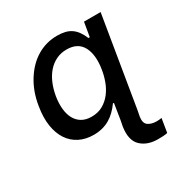

<svg xmlns="http://www.w3.org/2000/svg" viewBox="-173 -693 1000 1037"><g transform="rotate(-30 327.0 -174.5)"><path d="M47.6 -271.7Q54.7 -316.8 68.4 -353.7Q82 -390.6 102.6 -422.9Q143.5 -486.9 199.9 -519.7Q256.4 -552.6 323.2 -552.6Q350.5 -552.6 372 -547.4Q393.5 -542.3 410.3 -530.7Q427.2 -519.2 440.3 -501.1Q453.5 -483 464.1 -457H472.7L487.6 -545.5H591.3L498.9 13.5L491.8 50.1Q486.2 88.8 506.7 103Q527.3 117.2 560 117.2Q568.2 117.2 576 116.3Q583.8 115.4 590.2 114.3L576.3 199.9Q565 202.8 549.4 203.7Q533.7 204.5 516.7 204.5Q451 204.5 412.3 167.6Q373.6 130.3 385.7 50.1L392.8 13.5L408.4 -84.9H402.3Q386 -62.1 367.7 -44.4Q349.4 -26.6 328.3 -14.4Q307.2 -2.1 282.5 4.3Q257.8 10.7 228.7 10.7Q179.3 10.7 140.6 -8.7Q101.9 -28.1 77.6 -64.5Q53.3 -100.9 44.9 -153.2Q36.6 -205.6 47.6 -271.7ZM267.8 -79.9Q307.9 -79.9 337.9 -96.9Q367.9 -114 389.2 -141.5Q410.5 -169 423.3 -203.5Q436.1 -237.9 441.4 -272.7Q455.3 -359 427.9 -410.5Q400.2 -462.4 330.6 -462.4Q294.4 -462.4 264.9 -448Q235.4 -433.6 213.2 -408.2Q191.1 -382.8 176.3 -348Q161.6 -313.2 154.8 -272.7Q148.1 -231.9 151.5 -196.6Q154.8 -161.2 168.7 -135.3Q182.5 -109.4 207.2 -94.6Q231.9 -79.9 267.8 -79.9Z"/></g></svg>

Font: Inter P Medium
Style: Italic
Weight: 500
Italic angle: 9.39999°
Designer: Rasmus Andersson
Foundry: rsms
Version: Version 3.018;git-588b23468